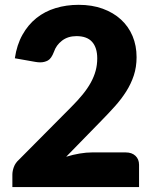

<svg xmlns="http://www.w3.org/2000/svg" viewBox="-20 -756 620 776"><path d="M488 -140Q513 -140 527.5 -126.2Q542 -112.5 542 -90V0H30V-50Q30 -64.5 36 -81Q42 -97.5 57 -111L267 -322.5Q294 -349.5 314 -374Q334 -398.5 347 -422.2Q360 -446 366.5 -469.8Q373 -493.5 373 -520Q373 -563.5 352.2 -586.8Q331.5 -610 289 -610Q254.5 -610 230.8 -591.8Q207 -573.5 198 -546.5Q187.5 -519 173.5 -511.5Q159.5 -504 142.5 -504Q133 -504 122 -506L40 -520.5Q48 -575 70.8 -615.5Q93.5 -656 127.2 -683Q161 -710 204.5 -723.2Q248 -736.5 298 -736.5Q352 -736.5 395.2 -720.8Q438.5 -705 469 -677Q499.5 -649 515.8 -610.2Q532 -571.5 532 -525Q532 -485 520.8 -451Q509.5 -417 490 -386.2Q470.5 -355.5 444.8 -326.8Q419 -298 390 -268.5L247.5 -122.5Q275 -131 302 -135.5Q329 -140 352 -140Z"/></svg>

Font: Lato
Style: Regular
Weight: 900
Designer: Lukasz Dziedzic with Adam Twardoch and Botio Nikoltchev
Foundry: tyPoland Lukasz Dziedzic
Version: Version 2.010; 2014-09-01; http://www.latofonts.com/; ttfaut